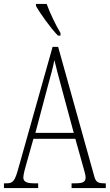

<svg xmlns="http://www.w3.org/2000/svg" viewBox="-21 -951 555 971"><path d="M272 -771H285V-784C262 -822 231 -886 215 -931H161V-921C180 -886 236 -807 272 -771ZM-1 0H172V-24H150C109 -24 97 -35 97 -54C97 -70 108 -107 115 -132L148 -249H360L397 -117C404 -93 412 -65 412 -55C412 -33 402 -24 361 -24H341V0H514V-24H506C473 -24 463 -31 455 -62L273 -714H245L74 -107C55 -37 46 -24 13 -24H-1ZM158 -279 218 -505C233 -561 248 -612 254 -647C262 -613 275 -564 295 -490L352 -279Z"/></svg>

Font: Noto Serif Lao ExtraCondensed ExtraLight
Style: Regular
Weight: 200
Width: 2
Designer: Monotype Design Team
Foundry: Monotype Imaging Inc.
Version: Version 2.003